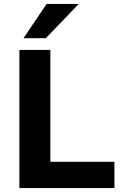

<svg xmlns="http://www.w3.org/2000/svg" viewBox="-20 -960 633 980"><path d="M79 0V-705H237V-134H564V0ZM100 -765 218 -940H382L214 -765Z"/></svg>

Font: Nunito Sans 10pt ExtraBold
Style: Regular
Weight: 800
Designer: Vernon Adams
Foundry: Vernon Adams
Version: Version 3.101;gftools[0.9.27]